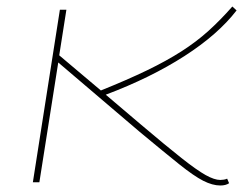

<svg xmlns="http://www.w3.org/2000/svg" viewBox="-20 -560 757 590"><path d="M81 0 164 -530H184L162 -390L290 -282Q372 -315 432 -344Q492 -373 538 -402.5Q584 -432 621 -465.5Q658 -499 694 -540L707 -528Q650 -454 546.5 -387.5Q443 -321 305 -269L411 -179Q490 -112 537.5 -74.5Q585 -37 612 -22Q639 -7 657 -7Q662 -7 668 -8Q674 -9 678 -11L684 3Q674 10 657 10Q633 10 604.5 -4.5Q576 -19 531 -55Q486 -91 409 -155L159 -368L101 0Z"/></svg>

Font: Georama Extra Expanded Thin
Style: Italic
Weight: 100
Width: 8
Italic angle: -9°
Designer: Jean-Baptiste Levee
Foundry: Production Type
Version: Version 1.000